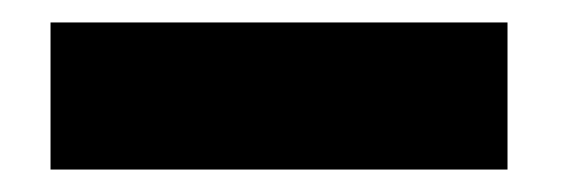

<svg xmlns="http://www.w3.org/2000/svg" viewBox="-20 -731 517 171"><path d="M25 -580H432V-711H25Z"/></svg>

Font: Asimov Pro
Style: Ult
Weight: 900
Designer: Google
Version: Version 2.000980; 2014